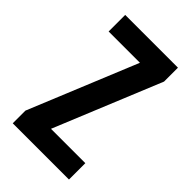

<svg xmlns="http://www.w3.org/2000/svg" viewBox="-172 -602 664 664"><g transform="rotate(45 159.5 -270.0)"><path d="M298 0H23V-62L186 -459H33V-540H291V-472L130 -80H298Z"/></g></svg>

Font: Noto Sans Kannada ExtraCondensed Medium
Style: Regular
Weight: 500
Width: 2
Designer: Jelle Bosma - Monotype Design Team
Foundry: Monotype Imaging Inc.
Version: Version 2.005; ttfautohint (v1.8.4.7-5d5b)